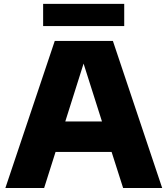

<svg xmlns="http://www.w3.org/2000/svg" viewBox="-20 -946 844 966"><path d="M7 0 255.5 -740H548L796 0H599.5L541.5 -181.5H259.5L202 0ZM308.5 -335H493L400.5 -626ZM197 -815V-926.5H605V-815Z"/></svg>

Font: Encode Sans SmExp XBd
Style: Regular
Weight: 800
Width: 6
Designer: Multiple Designers
Foundry: Impallari Type
Version: Version 3.002; ttfautohint (v1.8.3) -l 8 -r 50 -G 200 -x 14 